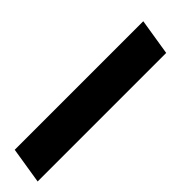

<svg xmlns="http://www.w3.org/2000/svg" viewBox="-43 -198 527 527"><g transform="rotate(-45 220.5 65.0)"><path d="M-59 118 -42 12H457L440 118Z"/></g></svg>

Font: MuseoModerno ExtraBold
Style: Italic
Weight: 800
Italic angle: -9°
Designer: Pablo Cosgaya, Héctor Gatti, Marcela Romero, and the Authors of The MuseoModerno Project.
Foundry: Omnibus-Type Team
Version: Version 1.003